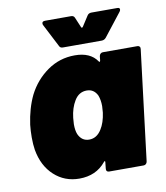

<svg xmlns="http://www.w3.org/2000/svg" viewBox="-80 -767 730 842"><g transform="rotate(-10 284.5 -346.0)"><path d="M403 -520H557Q563 -520 566.5 -516Q570 -512 569 -505L509 -15Q508 -8 503.5 -4Q499 0 493 0H340Q333 0 329.5 -4Q326 -8 327 -15L330 -43Q331 -47 328.5 -48Q326 -49 324 -45Q281 8 206 8Q141 8 94.5 -34.5Q48 -77 35 -150Q31 -175 31 -206Q31 -235 34 -262Q44 -334 71 -390Q102 -451 156.5 -489.5Q211 -528 279 -528Q348 -528 378 -484Q380 -480 382 -481Q384 -482 385 -486L387 -505Q388 -512 392.5 -516Q397 -520 403 -520ZM357 -259Q359 -279 359 -288Q359 -315 351 -336Q336 -367 304 -367Q269 -367 249 -334Q230 -303 225 -259Q223 -239 223 -231Q223 -203 230 -186Q245 -153 278 -153Q312 -153 333 -187Q351 -215 357 -259ZM164 -690Q164 -700 178 -700H293Q305 -700 309 -690L328 -645Q329 -642 331.5 -642Q334 -642 336 -645L365 -690Q371 -700 384 -700H499Q510 -700 510 -692Q510 -687 506 -682L427 -581Q419 -571 407 -571H234Q222 -571 218 -581L166 -682Q164 -685 164 -690Z"/></g></svg>

Font: Barlow Black
Style: Italic
Weight: 900
Italic angle: -7°
Designer: Jeremy Tribby
Foundry: Tribby Type
Version: Version 1.408